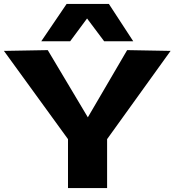

<svg xmlns="http://www.w3.org/2000/svg" viewBox="-21 -957 888 977"><path d="M325 0V-249L-1 -698L222 -702L426 -360L626 -702L847 -698L524 -249V0ZM189 -747 318 -937H533L657 -747H509L422 -863L336 -747Z"/></svg>

Font: Georama Extended
Style: Bold
Weight: 700
Width: 7
Designer: Jean-Baptiste Levee
Foundry: Production Type
Version: Version 1.000